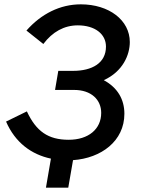

<svg xmlns="http://www.w3.org/2000/svg" viewBox="-20 -730 658 886"><path d="M192 136H295L317 9C447 0 554 -79 554 -205C554 -272 522 -326 459 -360C547 -400 579 -477 579 -536C579 -637 483 -710 353 -710C257 -710 170 -666 102 -589L180 -527C222 -583 276 -613 339 -613C418 -613 469 -573 469 -515C469 -439 405 -403 317 -403H249L234 -315H322C401 -315 447 -270 447 -209C447 -134 388 -85 297 -85C202 -85 147 -124 104 -216L8 -169C50 -72 125 -17 215 2Z"/></svg>

Font: Fixel Display 20240404 Medium
Style: Italic
Weight: 500
Italic angle: -10°
Designer: AlfaBravo + MacPaw
Foundry: Kyrylo Tkachov, Marchela Mozhyna, Serhii Makarenko, Maria Weinstein, Zakhar Kryvoshyya
Version: Version 1.211;Glyphs 3.2 (3225)